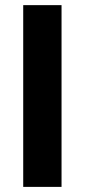

<svg xmlns="http://www.w3.org/2000/svg" viewBox="-20 -731 332 751"><path d="M220.7 0H70.8V-710.9H220.7Z"/></svg>

Font: Robert Sans Black
Style: Regular
Weight: 900
Designer: Christian Robertson (extended by Adam Twardoch)
Foundry: Google
Version: Version 12.135;April 2, 2019;FontCreator 11.5.0.2425 64-bit;